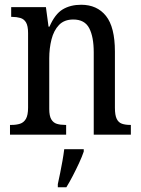

<svg xmlns="http://www.w3.org/2000/svg" viewBox="-20 -566 594 807"><path d="M22 0V-41H30Q49 -41 64.5 -46Q80 -51 89 -66.5Q98 -82 98 -114V-427Q98 -457 89.5 -471.5Q81 -486 65.5 -490.5Q50 -495 32 -495H27V-536H173L184 -454H188Q211 -507 243.5 -526.5Q276 -546 321 -546Q388 -546 425.5 -499Q463 -452 463 -349V-113Q463 -82 470.5 -66.5Q478 -51 492.5 -46Q507 -41 526 -41H530V0H374V-346Q374 -411 355 -447.5Q336 -484 288 -484Q250 -484 228 -461Q206 -438 196.5 -400.5Q187 -363 187 -321V-108Q187 -79 195.5 -64.5Q204 -50 219 -45.5Q234 -41 253 -41H258V0ZM223 208Q228 185 233 160.5Q238 136 242.5 110.5Q247 85 250 61H332V71Q325 92 312.5 119Q300 146 286 173Q272 200 259 221H223Z"/></svg>

Font: Noto Serif Condensed
Style: Regular
Weight: 400
Width: 3
Designer: Monotype Design Team
Foundry: Monotype Imaging Inc.
Version: Version 2.015